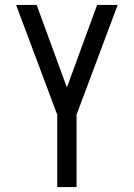

<svg xmlns="http://www.w3.org/2000/svg" viewBox="-20 -540 540 775"><path d="M211 215V-77L45 -520H128L250 -187L372 -520H455L289 -77V215Z"/></svg>

Font: Iosevka Algr
Style: Regular
Weight: 400
Monospace: yes
Designer: Belleve Invis
Foundry: Belleve Invis
Version: Version 26.0.2; ttfautohint (v1.8.3)